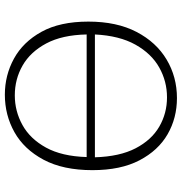

<svg xmlns="http://www.w3.org/2000/svg" viewBox="1 -743 749 791"><g transform="rotate(-90 375.5 -347.5)"><path d="M367 7Q285 7 218 -31.5Q151 -70 110.5 -147.5Q70 -225 70 -341Q70 -462 113 -542.5Q156 -623 226.5 -662.5Q297 -702 381 -702Q461 -702 529.5 -664.5Q598 -627 640 -551Q682 -475 682 -358Q682 -241 639.5 -159.5Q597 -78 525.5 -35.5Q454 7 367 7ZM378 -661Q313 -661 256 -629.5Q199 -598 163 -532.5Q127 -467 124 -365H629Q627 -466 592 -531.5Q557 -597 501 -629Q445 -661 378 -661ZM370 -34Q436 -34 493 -66Q550 -98 587 -164Q624 -230 629 -331H123Q126 -229 160 -163.5Q194 -98 249 -66Q304 -34 370 -34Z"/></g></svg>

Font: Bitter Light
Style: Regular
Weight: 300
Designer: Sol Matas, and Bitter project Authors
Foundry: Sol Matas
Version: Version 2.001